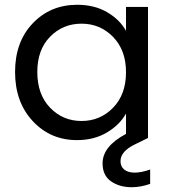

<svg xmlns="http://www.w3.org/2000/svg" viewBox="-20 -577 716 803"><path d="M303 -557Q375 -557 428 -526Q481 -495 507 -448V-548H599V0L544 27Q484 56 484 97Q484 120 500 132.5Q516 145 543 145Q571 145 608 132V192Q568 206 531 206Q480 206 444.5 181.5Q409 157 409 106Q409 35 507 -17V-102Q480 -54 426.5 -22.5Q373 9 302 9Q191 9 117 -70.5Q43 -150 43 -276Q43 -402 117 -479.5Q191 -557 303 -557ZM507 -275Q507 -367 453 -422.5Q399 -478 321 -478Q243 -478 189.5 -423.5Q136 -369 136 -276Q136 -182 189.5 -126.5Q243 -71 321 -71Q399 -71 453 -126.5Q507 -182 507 -275Z"/></svg>

Font: SVN-Poppins
Style: Regular
Weight: 400
Designer: Ninad Kale (Devanagari), Jonny Pinhorn (Latin)
Foundry: Indian Type Foundry
Version: Version 3.002 2017